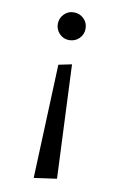

<svg xmlns="http://www.w3.org/2000/svg" viewBox="-84 -770 515 831"><g transform="rotate(10 173.0 -354.0)"><path d="M145 -487 203 -499 225 0 125 14ZM112 -661Q112 -686 129.5 -704Q147 -722 172 -722Q198 -722 216 -704.5Q234 -687 234 -661Q234 -635 216 -617.5Q198 -600 172 -600Q147 -600 129.5 -618Q112 -636 112 -661Z"/></g></svg>

Font: Wittgenstein
Style: Regular
Weight: 400
Designer: Jörg Drees
Foundry: Jörg Drees
Version: Version 1.003;Glyphs 3.1.2 (3151)